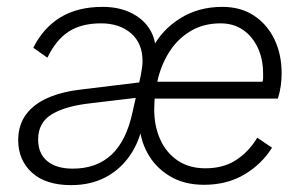

<svg xmlns="http://www.w3.org/2000/svg" viewBox="-20 -529 891 559"><path d="M187 10Q113 10 73 -26.5Q33 -63 33 -121Q33 -165 56 -196Q79 -227 121.5 -245Q164 -263 221 -269L402 -291L400 -247L241 -228Q170 -220 130.5 -196Q91 -172 91 -123Q91 -82 117.5 -60Q144 -38 192 -38Q261 -38 304.5 -78.5Q348 -119 366 -203L390 -310Q392 -322 393.5 -332Q395 -342 395 -351Q395 -403 361.5 -432Q328 -461 274 -461Q217 -461 180 -437Q143 -413 118 -361L77 -390Q106 -448 156 -478.5Q206 -509 279 -509Q324 -509 358.5 -493Q393 -477 412.5 -449Q432 -421 433 -386L424 -389Q451 -442 504.5 -475.5Q558 -509 627 -509Q681 -509 719.5 -483.5Q758 -458 779 -414.5Q800 -371 800 -315Q800 -298 797.5 -279.5Q795 -261 789 -242H419L425 -291H744Q746 -295 746 -300.5Q746 -306 746 -315Q746 -357 730.5 -390Q715 -423 687.5 -442Q660 -461 622 -461Q574 -461 537.5 -440Q501 -419 477 -384Q453 -349 441 -304Q429 -259 429 -210Q429 -162 446.5 -123Q464 -84 497.5 -61.5Q531 -39 578 -39Q631 -39 668 -63.5Q705 -88 729 -128L772 -99Q742 -51 691.5 -21Q641 9 574 9Q515 9 473 -17Q431 -43 409 -84Q387 -125 386 -170L398 -179Q388 -120 359.5 -78Q331 -36 287.5 -13Q244 10 187 10Z"/></svg>

Font: Kantumruy Pro Light
Style: Italic
Weight: 300
Italic angle: -13°
Version: Version 1.002